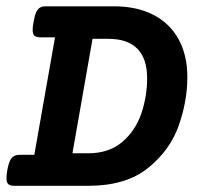

<svg xmlns="http://www.w3.org/2000/svg" viewBox="-20 -600 640 620"><path d="M585 -350.6Q585 -273.4 556.9 -193.8Q528.8 -114.3 457.5 -57.1Q386.2 0 265.6 0H25.9Q12.7 0 6.8 -5.4Q1 -10.7 1 -24.9Q1 -37.1 3.4 -49.8Q8.8 -79.6 17.6 -89.8Q26.4 -100.1 43.5 -100.1H90.8L157.7 -479.5H110.4Q97.2 -479.5 91.3 -484.6Q85.4 -489.7 85.4 -503.9Q85.4 -514.2 88.4 -529.3Q91.8 -549.8 96.9 -560.5Q102.1 -571.3 109.1 -575.4Q116.2 -579.6 127.9 -579.6H348.1Q421.9 -579.6 475.1 -552.2Q528.3 -524.9 556.6 -473.4Q585 -421.9 585 -350.6ZM213.9 -105H264.6Q332 -105 374.8 -141.6Q417.5 -178.2 436.3 -233.4Q455.1 -288.6 455.1 -347.7Q455.1 -410.6 423.6 -442.6Q392.1 -474.6 329.6 -474.6H278.8Z"/></svg>

Font: Courier Prime
Style: Bold Italic
Weight: 700
Italic angle: -10°
Designer: Alan Dague-Greene
Foundry: Quote-Unquote Apps
Version: Version 3.018